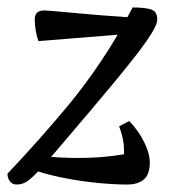

<svg xmlns="http://www.w3.org/2000/svg" viewBox="-36 -482 464 514"><path d="M9 12Q-3 12 -9.5 3.5Q-16 -5 -16 -17Q71 -109 144.5 -197.5Q218 -286 279 -389L67 -372Q62 -385 59.5 -401Q57 -417 57 -430Q57 -454 82 -454Q89 -454 111.5 -452Q134 -450 166.5 -447Q199 -444 235.5 -441Q272 -438 305 -436Q312 -449 319 -462Q353 -462 369 -456.5Q385 -451 385 -430Q385 -417 369 -391.5Q353 -366 326.5 -332Q300 -298 268 -259.5Q236 -221 203 -182Q169 -142 144 -112.5Q119 -83 101 -62Q150 -58 199 -59.5Q248 -61 296 -69Q296 -74 296 -81Q296 -109 283 -144L310 -158Q335 -132 350 -101.5Q365 -71 365 -47Q365 -15 349 -1.5Q333 12 305 12Q271 12 228.5 8Q186 4 143.5 -4Q101 -12 66 -23Q44 0 32.5 6Q21 12 9 12Z"/></svg>

Font: Petrona Medium
Style: Italic
Weight: 500
Italic angle: -9°
Designer: Ringo R. Seeber
Foundry: Ringo R. Seeber
Version: Version 2.001; ttfautohint (v1.8.3)